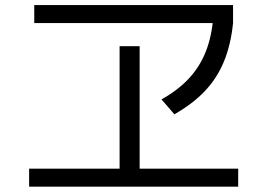

<svg xmlns="http://www.w3.org/2000/svg" viewBox="-20 -733 1040 747"><path d="M93.3 -6.7V-76.7H445.3V-553.3H523.3V-76.7H906.7V-6.7ZM113.3 -643.3V-713.3H886.7V-643.3ZM608.3 -346.3Q673 -382.3 715.5 -428.3Q758 -474.3 781.1 -533.5Q804.3 -592.7 809.9 -668.7L886.7 -643.3Q878.3 -560.3 852 -495.5Q825.7 -430.6 778.4 -380.1Q731 -329.6 658.4 -288.3Z"/></svg>

Font: M PLUS 2 Thin
Style: Regular
Weight: 100
Designer: Coji Morishita
Foundry: UNDERFOREST DESIGN
Version: Version 1.001